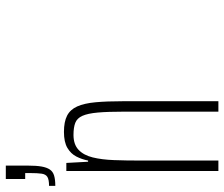

<svg xmlns="http://www.w3.org/2000/svg" viewBox="-74 -678 753 644"><g transform="rotate(-90 302.0 -356.5)"><path d="M50 0V-510H77L81 -437H85Q89 -458 98.5 -476.5Q108 -495 127.5 -506.5Q147 -518 181 -518Q215 -518 235.5 -507.5Q256 -497 266.5 -473.5Q277 -450 280.5 -412Q284 -374 284 -320V0H249V-315Q249 -371 246 -404.5Q243 -438 235 -456Q227 -474 211.5 -480Q196 -486 171 -486Q139 -486 121 -469Q103 -452 95.5 -421.5Q88 -391 86.5 -350.5Q85 -310 85 -264V0ZM0 -547V-568Q21 -568 30 -573.5Q39 -579 41 -593Q43 -607 43 -631V-648H23V-713H68V-638Q68 -611 65 -593.5Q62 -576 55 -565.5Q48 -555 34.5 -551Q21 -547 0 -547Z"/></g></svg>

Font: Saira UltraCondensed Thin
Style: Regular
Weight: 250
Width: 1
Designer: Hector Gatti with collaboration of the Omnibus-Type team
Foundry: Omnibus-Type
Version: Version 1.101